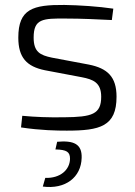

<svg xmlns="http://www.w3.org/2000/svg" viewBox="-20 -517 545 776"><path d="M310 -205C357 -196 389 -183 389 -126C389 -55 352 -44 239 -43C176 -42 123 -44 70 -49L65 -2C144 10 210 11 250 11C384 11 451 -6 451 -126C451 -207 414 -241 339 -256L190 -284C142 -294 116 -307 116 -365C116 -441 152 -443 248 -442C308 -442 372 -439 432 -436L438 -482C378 -491 301 -496 240 -497C113 -498 54 -481 54 -365C54 -284 88 -248 162 -233ZM204 87C250 88 263 97 263 125C262 170 223 204 163 202L153 237C244 249 308 200 310 121C312 65 278 50 211 56Z"/></svg>

Font: SnT
Style: Regular
Weight: 300
Designer: Natanael Gama
Version: Version 1.001;PS 001.001;hotconv 1.0.70;makeotf.lib2.5.58329